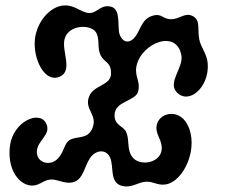

<svg xmlns="http://www.w3.org/2000/svg" viewBox="-20 -663 830 709"><path d="M219 -643C258 -644 278 -617 309 -615C338 -613 352 -649 391 -638C428 -628 412 -561 422 -535C435 -502 462 -502 482 -531C500 -557 505 -594 544 -605C578 -615 580 -592 612 -592C644 -592 662 -618 691 -604C722 -589 708 -555 716 -517C722 -487 744 -465 747 -429C754 -341 677 -274 632 -323C599 -359 657 -413 650 -457C634 -557 502 -505 484 -419C476 -380 500 -363 490 -325C480 -288 403 -291 403 -237C403 -198 438 -198 447 -173C459 -141 448 -112 468 -84C494 -47 573 -60 577 -111C580 -147 554 -165 558 -197C564 -246 638 -265 671 -205C717 -121 660 7 592 18C561 23 546 6 518 8C489 10 465 33 429 23C384 10 401 -47 387 -80C372 -115 333 -109 313 -80C291 -48 288 0 250 10C218 18 191 -3 165 0C134 4 122 28 87 21C44 12 6 -44 17 -126C29 -214 125 -257 150 -208C172 -165 116 -145 116 -102C116 -60 168 -47 196 -80C219 -107 217 -135 239 -147C265 -161 304 -148 321 -189C342 -239 292 -257 308 -304C324 -351 390 -345 390 -392C390 -435 366 -431 352 -458C338 -486 349 -511 337 -539C321 -576 231 -574 218 -517C208 -472 250 -402 201 -380C150 -357 108 -431 108 -502C108 -575 163 -642 219 -643Z"/></svg>

Font: PicNic
Style: Regular
Weight: 400
Designer: Mariel Nils
Foundry: Velvetyne Type Foundry
Version: Version 2.000;Glyphs 3.2.3 (3260)